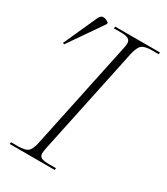

<svg xmlns="http://www.w3.org/2000/svg" viewBox="-212 -807 773 888"><g transform="rotate(30 174.5 -362.5)"><path d="M-11 0 -9 -10H27Q64 -10 79 -21Q94 -32 102 -68L224 -646Q226 -654 227 -661.5Q228 -669 228 -674Q228 -690 216.5 -697Q205 -704 175 -704H139L141 -714H380L378 -704H342Q305 -704 290 -692Q275 -680 266 -641L146 -72Q144 -62 142.5 -53.5Q141 -45 141 -39Q141 -22 153 -16Q165 -10 194 -10H231L229 0ZM-23 -525 -31 -528 48 -703Q57 -725 72.5 -724.5Q88 -724 102 -712L100 -703Z"/></g></svg>

Font: Noto Serif Display ExtraLight
Style: Italic
Weight: 200
Italic angle: -12°
Designer: Monotype Design Team
Foundry: Monotype Imaging Inc.
Version: Version 2.009